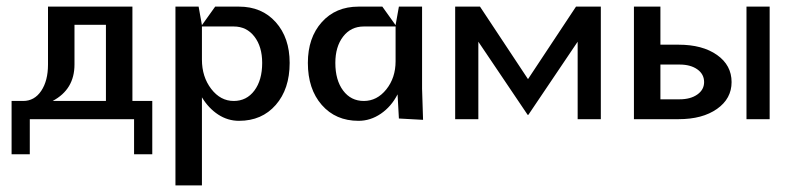

<svg xmlns="http://www.w3.org/2000/svg" viewBox="-20 -360 2395 580"><path d="M15 -55H50Q84 -55 104.5 -85.5Q125 -116 125 -165V-340H380V-55H440V106H385V0H70V106H15ZM300 -55V-285H205V-165Q205 -90 139 -55Z M510 -340H580L590 -284L630 -340H702Q771 -340 813 -293Q855 -246 855 -170Q855 -91 813 -43Q771 5 702 5Q668 5 639 -14Q610 -33 590 -66V200H510ZM590 -280V-180Q590 -128 618 -91.5Q646 -55 686 -55Q725 -55 748.5 -86.5Q772 -118 772 -170Q772 -219 748.5 -249.5Q725 -280 686 -280Z M910 -170Q910 -246 952 -293Q994 -340 1063 -340H1135L1175 -284L1185 -340H1255V-92L1258 2L1185 -2L1181 -75Q1162 -38 1130.5 -16.5Q1099 5 1063 5Q994 5 952 -43Q910 -91 910 -170ZM993 -170Q993 -118 1016.5 -86.5Q1040 -55 1079 -55Q1119 -55 1147 -90Q1175 -125 1175 -175V-280H1079Q1040 -280 1016.5 -249.5Q993 -219 993 -170Z M1355 0V-340H1430L1575 -121L1720 -340H1795V0H1725V-234L1576 -13H1574L1425 -234V0Z M1895 0V-340H1975V-225H2030Q2102 -225 2146 -194Q2190 -163 2190 -112Q2190 -62 2146 -31Q2102 0 2030 0ZM1975 -60H2033Q2066 -60 2086.5 -74.5Q2107 -89 2107 -112Q2107 -136 2086.5 -150.5Q2066 -165 2033 -165H1975ZM2235 0V-340H2305V0Z"/></svg>

Font: Glametrix
Style: Bold
Weight: 700
Designer: gluk
Foundry: gluk
Version: Version 0.40